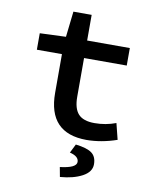

<svg xmlns="http://www.w3.org/2000/svg" viewBox="-92 -694 784 986"><g transform="rotate(10 300.0 -201.0)"><path d="M340.8 44.9Q399.9 51.8 424.8 70.3Q450.2 88.9 450.2 128.9Q450.2 168.9 404.3 193.4Q358.4 217.8 289.1 223.1L279.8 172.9Q364.7 163.1 365.2 131.8Q365.2 102.1 317.9 90.8ZM189.9 -198.2V-399.9H59.1V-485.8L194.8 -491.2L210 -625H305.2V-491.2H527.8V-399.9H305.2V-198.2Q305.2 -136.7 331.1 -108.4Q356.9 -80.1 415.5 -80.1Q474.1 -80.1 526.9 -100.1L547.9 -16.1Q467.8 11.7 390.1 12.2Q189.9 11.7 189.9 -198.2Z"/></g></svg>

Font: SourceCodePro-Semibold
Style: Regular
Weight: 600
Monospace: yes
Designer: Paul D. Hunt
Foundry: Adobe Systems Incorporated
Version: Version 1.009;PS 1.000;hotconv 1.0.70;makeotf.lib2.5.5900